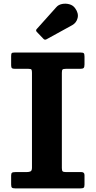

<svg xmlns="http://www.w3.org/2000/svg" viewBox="-20 -1040 528 1060"><path d="M321.5 -638V-112Q321.5 -98 326 -94Q330.5 -90 344.5 -90H429Q446.5 -90 446.5 -73.5V-20.5Q446.5 -7.5 442 -3.8Q437.5 0 424 0H64Q50 0 45.8 -4.2Q41.5 -8.5 41.5 -22V-71Q41.5 -83 46.5 -86.5Q51.5 -90 66.5 -90H127.5Q141 -90 148.8 -94Q156.5 -98 156.5 -114.5V-638Q156.5 -651 153.8 -655.5Q151 -660 137.5 -660H63Q50.5 -660 46 -663.8Q41.5 -667.5 41.5 -679.5V-729.5Q41.5 -743 44.8 -746.5Q48 -750 61.5 -750H424Q438.5 -750 442.5 -746Q446.5 -742 446.5 -727.5V-684Q446.5 -668.5 441.2 -664.2Q436 -660 422.5 -660H343.5Q329 -660 325.2 -656Q321.5 -652 321.5 -638ZM220 -825.5 183.5 -863.5Q175 -872.5 183.5 -880.5L291 -1000.5Q302.5 -1014 322.8 -1018Q343 -1022 363 -1016.5Q383 -1011 394.5 -995Q415 -967 408.5 -940.5Q402 -914 378.5 -901L237.5 -823.5Q227.5 -817.5 220 -825.5Z"/></svg>

Font: Besley
Style: Bold
Weight: 700
Designer: Owen Earl
Foundry: indestructible type*
Version: Version 2.001; ttfautohint (v1.8.3)